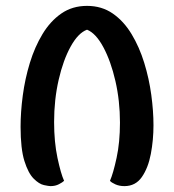

<svg xmlns="http://www.w3.org/2000/svg" viewBox="-20 -633 592 653"><path d="M152 0Q146 0 129.5 -3.5Q113 -7 94.5 -25.5Q76 -44 63 -85.5Q50 -127 50 -202Q50 -252 57.5 -308.5Q65 -365 81.5 -419Q98 -473 124.5 -517Q151 -561 188.5 -587Q226 -613 276 -613Q326 -613 363.5 -587Q401 -561 427.5 -517Q454 -473 470.5 -419.5Q487 -366 494.5 -310.5Q502 -255 502 -207Q502 -157 493 -109.5Q484 -62 462.5 -31Q441 0 403 0Q386 0 372.5 -6Q359 -12 354 -18Q365 -43 376.5 -96Q388 -149 388 -216Q388 -290 372.5 -357.5Q357 -425 331.5 -472.5Q306 -520 276 -532Q246 -521 220.5 -475Q195 -429 179.5 -361.5Q164 -294 164 -218Q164 -150 175.5 -96Q187 -42 198 -18Q193 -13 180.5 -6.5Q168 0 152 0Z"/></svg>

Font: El Messiri SemiBold
Style: Regular
Weight: 600
Designer: Mohamed Gaber
Foundry: Kief Type Foundry
Version: Version 2.020; ttfautohint (v1.8.3)